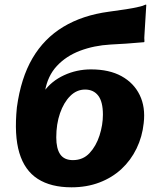

<svg xmlns="http://www.w3.org/2000/svg" viewBox="-20 -789 659 819"><path d="M285 10Q197 10 141 -26Q85 -62 62.5 -137Q40 -212 52 -331L97 -398H167Q199 -443 253 -468Q307 -493 368 -493Q446 -493 498.5 -464Q551 -435 576 -383.5Q601 -332 593 -264Q587 -206 562.5 -155.5Q538 -105 498 -68Q458 -31 404 -10.5Q350 10 285 10ZM291 -106Q334 -106 362 -136Q390 -166 404.5 -211Q419 -256 419 -300Q419 -355 399 -381Q379 -407 343 -407Q307 -407 279.5 -379.5Q252 -352 236 -306Q220 -260 220 -203Q220 -155 237 -130.5Q254 -106 291 -106ZM158 -310 52 -331Q69 -456 118.5 -540.5Q168 -625 250 -674.5Q332 -724 444 -739Q487 -745 517.5 -749.5Q548 -754 577 -761Q590 -764 596.5 -767.5Q603 -771 604 -768L596 -637Q595 -626 596 -617.5Q597 -609 594 -609Q549 -605 519.5 -603Q490 -601 451 -599Q381 -595 321.5 -572.5Q262 -550 222.5 -507.5Q183 -465 172 -400Z"/></svg>

Font: Libre Franklin ExtraBold
Style: Italic
Weight: 800
Italic angle: -8°
Designer: Pablo Impallari, Rodrigo Fuenzalida, Nhung Nguyen
Foundry: Impallari Type
Version: Version 3.000